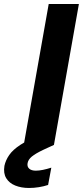

<svg xmlns="http://www.w3.org/2000/svg" viewBox="-96 -720 412 954"><path d="M22 0 146 -700H296L172 0ZM48 214Q10 214 -20 202Q-50 190 -65 165.5Q-80 141 -74 104Q-68 76 -50 50Q-32 24 5.5 -0.5Q43 -25 105 -50L152 -69L172 0L120 24Q80 43 62 58Q44 73 41 91Q38 108 49 118Q60 128 82 128Q98 128 117.5 124Q137 120 159 113L143 199Q122 206 97.5 210Q73 214 48 214Z"/></svg>

Font: DM Sans 20pt Black
Style: Italic
Weight: 900
Italic angle: -10°
Version: Version 4.004;gftools[0.9.30]